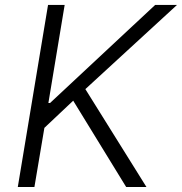

<svg xmlns="http://www.w3.org/2000/svg" viewBox="-20 -747 727 767"><path d="M51.1 0 171.9 -727.3H238.3L173.3 -335.6H180L599.8 -727.3H687.1L321 -391L565 0H484L272.4 -344.8L157.3 -236.2L117.5 0Z"/></svg>

Font: Inter P Light
Style: Italic
Weight: 300
Italic angle: 9.39999°
Designer: Rasmus Andersson
Foundry: rsms
Version: Version 3.018;git-588b23468